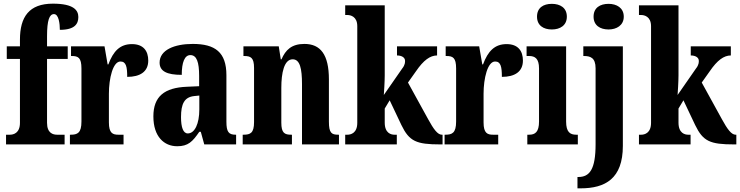

<svg xmlns="http://www.w3.org/2000/svg" viewBox="-20 -789 4043 1049"><path d="M13 0H333V-53H292C270 -53 237 -61 237 -118V-467H350V-536H237V-591C237 -679 250 -712 275 -712C301 -712 307 -659 307 -626C389 -626 408 -659 408 -696C408 -732 384 -769 269 -769C139 -769 89 -697 89 -572V-536H17V-467H89V-118C89 -61 53 -53 34 -53H13Z M362 0H655V-53H627C596 -53 575 -61 575 -120V-277C575 -361 597 -453 638 -453C669 -453 675 -424 675 -369C745 -369 790 -397 790 -458C790 -510 764 -548 701 -548C636 -548 599 -510 572 -437H568L551 -536H368V-483H372C407 -483 425 -474 425 -415V-125C425 -62 403 -53 366 -53H362Z M948 10C1008 10 1032 -15 1069 -69H1077L1096 0H1270V-53H1267C1229 -53 1217 -69 1217 -124V-378C1217 -504 1155 -549 1033 -549C933 -549 852 -516 852 -447C852 -400 891 -380 973 -380C973 -449 989 -488 1020 -488C1055 -488 1068 -449 1068 -374V-318L1001 -315C878 -310 818 -262 818 -153C818 -42 877 10 948 10ZM1006 -60C981 -60 969 -93 969 -149C969 -221 987 -258 1040 -264L1069 -267V-191C1069 -113 1044 -60 1006 -60Z M1306 0H1575V-53H1571C1535 -53 1517 -62 1517 -119V-309C1517 -390 1532 -465 1579 -465C1619 -465 1630 -414 1630 -329V0H1832V-53H1828C1792 -53 1777 -62 1777 -124V-355C1777 -491 1731 -549 1643 -549C1573 -549 1540 -516 1518 -465H1514L1503 -536H1310V-483H1314C1350 -483 1368 -474 1368 -418V-122C1368 -62 1348 -53 1310 -53H1306Z M1866 0H2148V-53H2135C2117 -53 2082 -61 2082 -119V-196L2109 -241L2173 -106C2216 -17 2254 0 2386 0H2398V-53H2394C2371 -53 2349 -83 2319 -138L2209 -338L2253 -400C2294 -460 2330 -486 2368 -486V-536H2149V-486C2176 -486 2193 -474 2193 -457C2193 -450 2194 -435 2177 -414L2077 -270C2078 -282 2082 -343 2082 -377V-760H1866V-707H1878C1895 -707 1932 -699 1932 -646V-118C1932 -61 1896 -53 1878 -53H1866Z M2409 0H2702V-53H2674C2643 -53 2622 -61 2622 -120V-277C2622 -361 2644 -453 2685 -453C2716 -453 2722 -424 2722 -369C2792 -369 2837 -397 2837 -458C2837 -510 2811 -548 2748 -548C2683 -548 2646 -510 2619 -437H2615L2598 -536H2415V-483H2419C2454 -483 2472 -474 2472 -415V-125C2472 -62 2450 -53 2413 -53H2409Z M2995 -628C3040 -628 3077 -650 3077 -698C3077 -747 3040 -768 2995 -768C2949 -768 2914 -747 2914 -698C2914 -650 2949 -628 2995 -628ZM2861 0H3137V-53H3128C3095 -53 3073 -67 3073 -125V-536H2857V-483H2871C2903 -483 2925 -469 2925 -415V-125C2925 -68 2904 -53 2871 -53H2861Z M3305 -628C3348 -628 3388 -650 3388 -698C3388 -747 3348 -768 3305 -768C3259 -768 3223 -747 3223 -698C3223 -650 3259 -628 3305 -628ZM3135 240H3152C3287 240 3383 187 3383 8V-536H3167V-483H3170C3205 -483 3234 -474 3234 -416V-1C3234 137 3201 178 3140 178H3135Z M3471 0H3753V-53H3740C3722 -53 3687 -61 3687 -119V-196L3714 -241L3778 -106C3821 -17 3859 0 3991 0H4003V-53H3999C3976 -53 3954 -83 3924 -138L3814 -338L3858 -400C3899 -460 3935 -486 3973 -486V-536H3754V-486C3781 -486 3798 -474 3798 -457C3798 -450 3799 -435 3782 -414L3682 -270C3683 -282 3687 -343 3687 -377V-760H3471V-707H3483C3500 -707 3537 -699 3537 -646V-118C3537 -61 3501 -53 3483 -53H3471Z"/></svg>

Font: Noto Serif Georgian ExtraCondensed ExtraBold
Style: Regular
Weight: 800
Width: 2
Designer: Monotype Design Team, Akaki Razmadze
Foundry: Google LLC
Version: Version 2.003